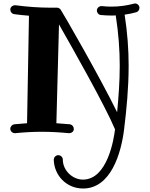

<svg xmlns="http://www.w3.org/2000/svg" viewBox="-20 -754 861 1100"><path d="M779 -709C779 -722 768 -734 754 -734C751 -734 749 -734 747 -733C706 -722 663 -716 618 -716C600 -716 582 -717 564 -719C563 -719 562 -719 561 -719C548 -719 535 -708 535 -694C535 -681 545 -669 558 -668C579 -666 599 -665 618 -665C627 -665 635 -665 643 -666C659 -565 666 -468 666 -376C666 -284 659 -196 651 -111C549 -319 340 -681 328 -698C319 -711 307 -710 306 -710C294 -710 282 -710 270 -710C204 -710 136 -715 68 -724C67 -724 66 -724 65 -724C54 -724 39 -715 39 -699C39 -686 48 -675 61 -673C90 -669 118 -666 146 -664L135 -48C111 -46 86 -44 62 -42C49 -40 39 -29 39 -16C39 -3 51 9 65 9C66 9 66 9 67 9C117 4 168 1 219 1C271 1 323 4 375 9C376 9 377 9 377 9C390 9 402 0 403 -14C403 -28 395 -39 380 -42C354 -44 328 -46 303 -48L318 -614C395 -479 582 -149 639 -13C633 38 597 275 455 275C395 275 340 222 340 161C340 147 328 135 314 135C300 135 288 147 288 161C290 249 359 326 456 326C615 326 674 125 691 -13C705 -128 717 -249 717 -378C717 -471 710 -568 694 -670C717 -673 739 -678 761 -684C772 -687 779 -698 779 -709Z"/></svg>

Font: Ribeye
Style: Regular
Weight: 400
Designer: Astigmatic (AOETI)
Foundry: Astigmatic (AOETI)
Version: Version 1.000